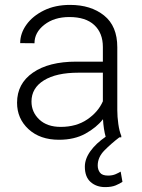

<svg xmlns="http://www.w3.org/2000/svg" viewBox="-20 -558 576 780"><path d="M477.5 180.7Q466.8 188 450 195.1Q433.1 202.1 407.2 202.1Q371.6 202.1 348.1 181.4Q324.7 160.6 324.7 119.1Q324.7 87.4 347.4 55.9Q370.1 24.4 409.2 -2.4Q405.3 -16.1 402.3 -35.2Q399.4 -54.2 398.4 -73.7Q372.1 -40 327.1 -15.1Q282.2 9.8 219.7 9.8Q142.6 9.8 95.9 -33.2Q49.3 -76.2 49.3 -140.6Q49.3 -218.3 113.8 -262.9Q178.2 -307.6 290 -307.6H397.9V-367.2Q397.9 -423.8 363 -456.3Q328.1 -488.8 261.7 -488.8Q200.2 -488.8 160.2 -457.5Q120.1 -426.3 120.1 -382.3L62 -382.8Q62 -422.4 87.4 -457.8Q112.8 -493.2 158.4 -515.6Q204.1 -538.1 264.6 -538.1Q349.1 -538.1 402.8 -495.1Q456.5 -452.1 456.5 -366.2V-110.8Q456.5 -83.5 460.7 -54.2Q464.8 -24.9 472.7 -6.3V0H464.8Q431.6 25.4 404.3 53Q377 80.6 377 114.3Q377 130.9 386 143.1Q395 155.3 418.9 155.3Q436.5 155.3 449.5 149.7Q462.4 144 470.2 139.2ZM226.6 -42.5Q290 -42.5 334.5 -72.8Q378.9 -103 397.9 -146.5V-262.7H298.3Q208.5 -262.7 158.2 -231.4Q107.9 -200.2 107.9 -145.5Q107.9 -102.5 139.6 -72.5Q171.4 -42.5 226.6 -42.5Z"/></svg>

Font: Vazirmatn UI ExtraLight
Style: Regular
Weight: 200
Designer: Saber Rastikerdar
Foundry: Saber Rastikerdar
Version: Version 33.003